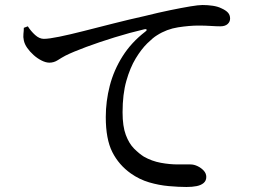

<svg xmlns="http://www.w3.org/2000/svg" viewBox="-20 -738 1040 766"><path d="M724 8Q693 8 653.5 4.5Q614 1 575 -10.5Q536 -22 502 -46Q454 -80 428 -131.5Q402 -183 402 -271Q402 -334 418 -396Q434 -458 469 -513.5Q504 -569 560 -612Q566 -616 565 -619.5Q564 -623 555 -621Q499 -608 437.5 -589Q376 -570 323.5 -550.5Q271 -531 241 -516Q226 -508 210.5 -498Q195 -488 177 -488Q163 -488 146 -496.5Q129 -505 114 -518.5Q99 -532 88.5 -547Q78 -562 75 -577Q72 -590 73.5 -603Q75 -616 75 -627L91 -633Q103 -614 120 -598.5Q137 -583 155 -583Q175 -583 216.5 -591.5Q258 -600 313 -614Q368 -628 431 -644Q494 -660 557 -674Q613 -688 659.5 -697.5Q706 -707 739 -712.5Q772 -718 788 -718Q809 -718 829 -715Q849 -712 863 -705Q881 -697 889.5 -687.5Q898 -678 898 -664Q898 -651 888 -642Q878 -633 859 -633Q843 -633 820.5 -634.5Q798 -636 772 -636Q736 -636 690.5 -629Q645 -622 606 -597Q591 -588 567.5 -565Q544 -542 521.5 -505Q499 -468 484 -415Q469 -362 469 -290Q469 -234 482 -199.5Q495 -165 515 -145Q535 -125 554 -113Q586 -95 621.5 -88.5Q657 -82 689.5 -82Q722 -82 740 -82Q754 -82 768.5 -75Q783 -68 793 -57Q803 -46 803 -32Q803 -17 792.5 -8Q782 1 764.5 4.5Q747 8 724 8Z"/></svg>

Font: Noto Serif JP ExtraLight Medium
Style: Regular
Weight: 500
Version: Version 2.003-H1;hotconv 1.1.1;makeotfexe 2.6.0